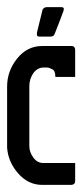

<svg xmlns="http://www.w3.org/2000/svg" viewBox="-20 -520 231 540"><path d="M62.5 -278.3Q62.5 -222.7 62.5 -109.4Q62.5 -91.8 74.2 -76.2Q85 -61.5 102.5 -61.5Q131.8 -61.5 191.4 -61.5Q191.4 -43.9 191.4 -10.7Q191.4 -5.9 188.5 -2.9Q186.5 -1 181.6 0Q154.3 0 98.6 0Q59.6 0 31.2 -32.2Q2.9 -64.5 0 -104.5Q0 -161.1 0 -276.4Q0 -320.3 28.3 -355.5Q56.6 -390.6 98.6 -390.6Q127 -390.6 181.6 -390.6Q186.5 -390.6 188.5 -387.7Q191.4 -384.8 191.4 -379.9Q191.4 -354.5 191.4 -303.7Q172.9 -303.7 135.7 -303.7Q135.7 -321.3 127 -325.2Q117.2 -330.1 113.3 -330.1Q109.4 -330.1 102.5 -330.1Q85 -330.1 73.2 -313.5Q62.5 -296.9 62.5 -278.3ZM120.1 -417Q111.3 -417 91.8 -417Q86.9 -417 85 -418.9Q83 -421.9 84 -428.7Q88.9 -448.2 98.6 -488.3Q99.6 -495.1 103.5 -497.1Q106.4 -500 112.3 -500Q125 -500 151.4 -500Q157.2 -500 159.2 -497.1Q160.2 -494.1 158.2 -488.3Q150.4 -466.8 133.8 -424.8Q132.8 -421.9 129.9 -418.9Q127 -417 120.1 -417Z"/></svg>

Font: Lega 2020-21MOD
Style: Regular
Weight: 400
Designer: SIL Open Font License
Foundry: SIL Open Font License
Version: Version 1.00;July 1, 2020;FontCreator 13.0.0.2670 32-bit